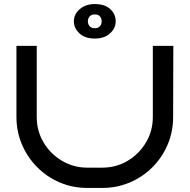

<svg xmlns="http://www.w3.org/2000/svg" viewBox="-20 -926 934 946"><path d="M834 -700 833 -350Q833 -277 806 -213.5Q779 -150 731 -102Q683 -54 619.5 -27Q556 0 484 0H410Q338 0 274.5 -27Q211 -54 163 -102.5Q115 -151 88 -214.5Q61 -278 61 -350V-700H161V-350Q161 -281 194.5 -224.5Q228 -168 285 -134Q342 -100 410 -100H484Q553 -100 609.5 -134Q666 -168 699.5 -224.5Q733 -281 733 -350V-700ZM344 -821Q344 -856 373 -881Q402 -906 447 -906Q497 -906 523.5 -881Q550 -856 550 -821Q550 -787 522 -761.5Q494 -736 447 -736Q399 -736 371.5 -761.5Q344 -787 344 -821ZM413 -821Q413 -807 421.5 -797Q430 -787 447 -787Q464 -787 472.5 -797Q481 -807 481 -821Q481 -835 472.5 -845Q464 -855 447 -855Q430 -855 421.5 -845Q413 -835 413 -821Z"/></svg>

Font: Bruno Ace
Style: Regular
Weight: 400
Version: Version 1.100; ttfautohint (v1.8.4.7-5d5b);gftools[0.9.27]